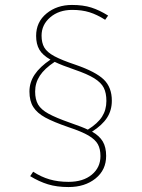

<svg xmlns="http://www.w3.org/2000/svg" viewBox="-20 -692 572 776"><path d="M409 -62Q409 -5 366 29.5Q323 64 257 64Q210 64 174 53Q138 42 102 20L114 2Q146 23 180.5 33Q215 43 257 43Q316 43 351 14Q386 -15 386 -61Q386 -90 375.5 -109Q365 -128 338 -144Q311 -160 257 -178Q196 -199 163 -217Q130 -235 114.5 -259.5Q99 -284 99 -322Q99 -359 120 -390.5Q141 -422 184 -451Q152 -469 139 -491.5Q126 -514 126 -547Q126 -603 168 -637.5Q210 -672 271 -672Q316 -672 349 -661.5Q382 -651 417 -629L405 -612Q372 -633 341.5 -642.5Q311 -652 272 -652Q218 -652 183 -622Q148 -592 148 -548Q148 -519 159 -500Q170 -481 199.5 -465Q229 -449 286 -430Q367 -402 399.5 -370.5Q432 -339 432 -285Q432 -246 412.5 -216Q393 -186 352 -160Q382 -143 395.5 -120Q409 -97 409 -62ZM263 -196Q315 -178 335 -168Q375 -193 392.5 -220.5Q410 -248 410 -284Q410 -316 399.5 -337Q389 -358 361 -375.5Q333 -393 280 -411Q230 -428 201 -442Q160 -415 141 -386Q122 -357 122 -322Q122 -290 134 -269.5Q146 -249 176 -232.5Q206 -216 263 -196Z"/></svg>

Font: Fira Sans Thin
Style: Regular
Weight: 100
Designer: bBox Type GmbH & Carrois Corporate GbR & Edenspiekermann AG
Foundry: bBox Type GmbH & Carrois Corporate GbR & Edenspiekermann AG
Version: Version 4.301